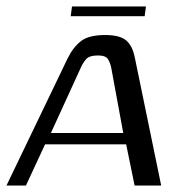

<svg xmlns="http://www.w3.org/2000/svg" viewBox="-36 -572 561 592"><path d="M-16 0 173 -393Q190 -427 214 -445.5Q238 -464 288 -464Q334 -464 353.5 -447Q373 -430 380 -393L461 0H379L353 -127H103L44 0ZM121 -162H344L307 -363Q304 -378 297 -389.5Q290 -401 266 -401Q239 -401 229 -389Q219 -377 213 -363ZM182 -522 186 -552H414L410 -522Z"/></svg>

Font: Genos
Style: Italic
Weight: 400
Italic angle: -8°
Version: Version 1.010